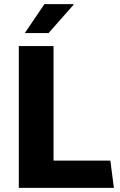

<svg xmlns="http://www.w3.org/2000/svg" viewBox="-20 -909 582 929"><path d="M71 0V-686H239V-132H514L531 0ZM100 -749 195 -889H335L336 -886L215 -749Z"/></svg>

Font: Chivo Medium
Style: Bold
Weight: 700
Version: Version 2.002